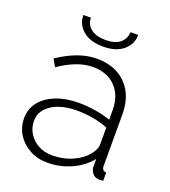

<svg xmlns="http://www.w3.org/2000/svg" viewBox="-131 -796 799 902"><g transform="rotate(20 268.5 -345.0)"><path d="M35 -150Q35 -196 62.5 -231Q90 -266 139.5 -285.5Q189 -305 253 -305Q293 -305 336.5 -298Q380 -291 413 -279V-328Q413 -400 371 -443Q329 -486 257 -486Q218 -486 176 -470Q134 -454 90 -424L69 -460Q171 -529 262 -529Q354 -529 408.5 -474Q463 -419 463 -324V-66Q463 -42 485 -41V0Q466 2 460 1Q441 -1 430.5 -15Q420 -29 419 -44V-85Q383 -40 326.5 -15Q270 10 208 10Q159 10 119.5 -11.5Q80 -33 57.5 -69Q35 -105 35 -150ZM393 -107Q413 -132 413 -154V-240Q341 -268 258 -268Q179 -268 131 -236.5Q83 -205 83 -153Q83 -120 100 -92Q117 -64 147.5 -47Q178 -30 218 -30Q274 -30 321 -51.5Q368 -73 393 -107ZM268 -592Q204 -592 167.5 -622.5Q131 -653 131 -700H169Q169 -667 194.5 -646Q220 -625 268 -625Q316 -625 340.5 -645.5Q365 -666 367 -700H405Q405 -653 368.5 -622.5Q332 -592 268 -592Z"/></g></svg>

Font: Raleway Light
Style: Regular
Weight: 300
Designer: Matt McInerney, Pablo Impallari, Rodrigo Fuenzalida
Foundry: Matt McInerney, Pablo Impallari, Rodrigo Fuenzalida
Version: Version 4.026